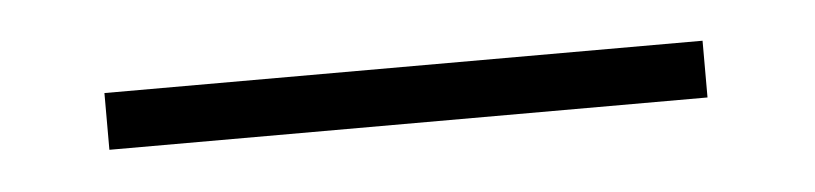

<svg xmlns="http://www.w3.org/2000/svg" viewBox="-22 -17 501 118"><g transform="rotate(-5 228.0 41.5)"><path d="M412 24V59H43V24Z"/></g></svg>

Font: Pathway Extreme 72pt Medium
Style: Regular
Weight: 500
Designer: Eduardo Rodriguez Tunni
Foundry: Eduardo Rodriguez Tunni
Version: Version 1.001;gftools[0.9.26]